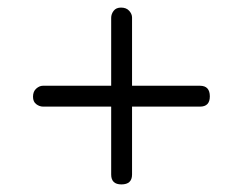

<svg xmlns="http://www.w3.org/2000/svg" viewBox="-20 -554 640 506"><path d="M300 -68Q273 -68 273 -94V-507Q273 -517 279.5 -525.5Q286 -534 299 -534Q313 -534 320.5 -525.5Q328 -517 328 -508V-94Q328 -68 300 -68ZM533 -300Q533 -273 507 -273H94Q84 -273 75.5 -279.5Q67 -286 67 -299Q67 -313 75.5 -320.5Q84 -328 93 -328H507Q533 -328 533 -300Z"/></svg>

Font: Agu Display Uzo
Style: Regular
Weight: 400
Designer: Oluwaseun Badejo
Version: Version 1.103